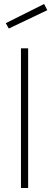

<svg xmlns="http://www.w3.org/2000/svg" viewBox="-20 -942 266 962"><path d="M85 0V-700H121V0ZM9 -826 201 -922 217 -891 24 -799Z"/></svg>

Font: TypoPRO Titillium Title
Style: Regular
Weight: 250
Designer: Campivisivi
Foundry: Accademia di Belle Arti di Urbino and students of MA course of Visual design
Version: 1.000